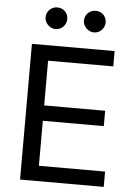

<svg xmlns="http://www.w3.org/2000/svg" viewBox="-61 -979 721 1025"><g transform="rotate(5 299.5 -466.5)"><path d="M85.9 0H534.4V-82H179.7V-323.2H506.4V-405.5H179.7V-645.2H529.1V-727.3H85.9ZM146 -875C146 -844.5 173.3 -816.8 204.2 -816.8C237.6 -816.8 262.4 -844.5 262.4 -875C262.4 -908.4 237.6 -932.9 204.2 -932.9C173.3 -932.9 146 -908.4 146 -875ZM351.6 -875C351.6 -844.5 378.9 -816.8 409.8 -816.8C443.2 -816.8 468 -844.5 468 -875C468 -908.4 443.2 -932.9 409.8 -932.9C378.9 -932.9 351.6 -908.4 351.6 -875Z"/></g></svg>

Font: GiG Sans Text
Style: Regular
Weight: 400
Designer: Andreas Faust
Version: Version 1.100;FEAKit 1.0